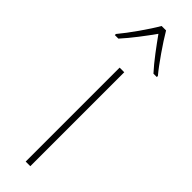

<svg xmlns="http://www.w3.org/2000/svg" viewBox="-285 -763 763 763"><g transform="rotate(45 96.0 -381.5)"><path d="M109 -763H84C60 -721 10 -650 -22 -612V-606H-2C31 -642 70 -694 97 -732C125 -693 162 -642 195 -606H214V-612C186 -645 134 -720 109 -763ZM109 0V-528H83V0Z"/></g></svg>

Font: Noto Sans Gujarati UI SemiCondensed Thin
Style: Regular
Weight: 100
Width: 4
Designer: Jelle Bosma - Monotype Design Team, Universal Thirst
Foundry: Monotype Imaging Inc.
Version: Version 2.106